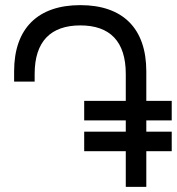

<svg xmlns="http://www.w3.org/2000/svg" viewBox="-20 -728 689 748"><path d="M293 -708C128 -708 35 -618 35 -450V-410H115V-440C115 -567 178 -629 293 -629C408 -629 470 -567 470 -440V-335H308V-259H470V-215H308V-139H470V0H550V-139H649V-215H550V-259H649V-335H550V-450C550 -618 458 -708 293 -708Z"/></svg>

Font: Fixel Display Regular
Style: Regular
Weight: 400
Designer: AlfaBravo + MacPaw
Foundry: Kyrylo Tkachov, Marchela Mozhyna, Serhii Makarenko, Maria Weinstein, Zakhar Kryvoshyya
Version: Version 1.211